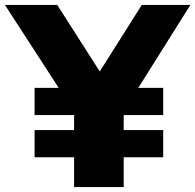

<svg xmlns="http://www.w3.org/2000/svg" viewBox="-47 -760 794 780"><path d="M254 0V-385L294 -245L-27 -740H185.5L386.5 -425.5H330.5L529 -740H726.5L415.5 -245L455.5 -382.5V0ZM93.5 -121V-231.5H616V-121ZM93.5 -292.5V-403H616V-292.5Z"/></svg>

Font: Encode Sans SemiExpanded ExtraBold
Style: Regular
Weight: 800
Width: 6
Designer: Multiple Designers
Foundry: Impallari Type
Version: Version 3.002